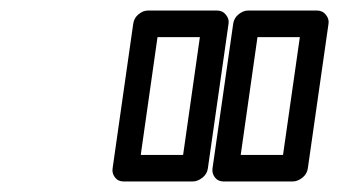

<svg xmlns="http://www.w3.org/2000/svg" viewBox="-20 -745 641 363"><path d="M192.9 -426.8 231.9 -700.2Q233.4 -710.9 241.9 -718Q250.5 -725.1 259.8 -725.1H390.1Q400.9 -725.1 407.2 -717Q413.6 -709 412.1 -700.2L373 -426.8Q371.6 -416 362.5 -408.9Q353.5 -401.9 344.2 -401.9H213.9Q203.1 -401.9 197.3 -409.7Q191.4 -417.5 192.9 -426.8ZM246.1 -452.1H326.2L357.9 -674.8H277.8ZM381.8 -426.8 420.9 -700.2Q422.4 -710.9 431.2 -718Q439.9 -725.1 449.2 -725.1H579.1Q589.8 -725.1 596.2 -717Q602.5 -709 601.1 -700.2L562 -426.8Q560.5 -416 551.5 -408.9Q542.5 -401.9 533.2 -401.9H402.8Q392.1 -401.9 386.2 -409.7Q380.4 -417.5 381.8 -426.8ZM435.1 -452.1H515.1L546.9 -674.8H466.8Z"/></svg>

Font: Trueno Bold Outline
Style: Italic
Weight: 700
Width: 6
Designer: Julieta Ulanovsky
Foundry: Julieta Ulanovsky
Version: Version 3.001b | FøM Fix